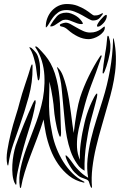

<svg xmlns="http://www.w3.org/2000/svg" viewBox="-20 -932 597 956"><path d="M269 -503Q278 -450 280 -387Q282 -324 284 -271Q284 -268 283.5 -260Q283 -252 279 -251Q277 -251 274 -259.5Q271 -268 270 -271Q266 -283 262.5 -299Q259 -315 256 -331.5Q253 -348 251 -364.5Q249 -381 248 -395Q248 -398 246.5 -412Q245 -426 242 -444.5Q239 -463 235 -484.5Q231 -506 226 -526Q226 -484 224.5 -443.5Q223 -403 226 -362Q228 -336 232 -311.5Q236 -287 241 -262Q248 -227 262 -192Q276 -157 295.5 -126Q315 -95 340.5 -69.5Q366 -44 396 -29Q401 -27 400.5 -24.5Q400 -22 396 -23Q355 -32 324 -56.5Q293 -81 269.5 -115Q246 -149 231 -189Q216 -229 208 -269Q205 -286 202 -303Q199 -320 197 -337Q182 -289 164.5 -243Q147 -197 131 -155Q115 -113 103 -74Q91 -35 85 0Q84 1 84 2Q82 4 82 4Q79 4 79 0Q72 -46 82.5 -94.5Q93 -143 111.5 -194Q130 -245 151 -298.5Q172 -352 186 -407Q195 -441 199 -479.5Q203 -518 201 -555.5Q199 -593 188.5 -628Q178 -663 159 -692Q154 -698 156 -700Q158 -702 162 -700Q166 -698 169 -695Q189 -675 204.5 -656.5Q220 -638 232 -616Q244 -594 253 -567Q262 -540 269 -503ZM390 -270Q396 -299 401 -321Q406 -343 412.5 -363Q419 -383 427.5 -403.5Q436 -424 449 -449Q451 -452 455.5 -459.5Q460 -467 463 -466Q465 -466 464 -457Q463 -448 462 -445Q459 -432 454.5 -415Q450 -398 445 -379.5Q440 -361 435 -343Q430 -325 427 -312Q423 -295 418.5 -270.5Q414 -246 409.5 -216Q405 -186 402.5 -152Q400 -118 401 -82Q392 -87 382.5 -94.5Q373 -102 364 -116Q343 -146 331.5 -179.5Q320 -213 313 -249Q306 -285 303 -322.5Q300 -360 296 -396Q291 -443 287 -491Q283 -539 266 -590Q264 -595 263.5 -595.5Q263 -596 265 -597Q268 -597 271 -592Q284 -579 293.5 -554.5Q303 -530 310.5 -500Q318 -470 323.5 -436.5Q329 -403 333 -371.5Q337 -340 340.5 -313.5Q344 -287 347 -270Q354 -328 362 -373.5Q370 -419 379 -447Q387 -472 398 -499Q409 -526 422 -552.5Q435 -579 448.5 -603Q462 -627 474 -645Q477 -650 480 -654Q483 -658 485 -656Q487 -654 485.5 -649.5Q484 -645 482 -640Q469 -601 457.5 -570Q446 -539 434.5 -509Q423 -479 413 -446.5Q403 -414 393 -374Q387 -348 379 -319Q371 -290 366.5 -259.5Q362 -229 363.5 -197.5Q365 -166 378 -136Q377 -153 378 -174.5Q379 -196 381.5 -215.5Q384 -235 386.5 -250Q389 -265 390 -270ZM370 -86Q381 -74 393 -64.5Q405 -55 419 -47Q411 -92 416 -140.5Q421 -189 433 -239Q445 -289 461 -339Q477 -389 492 -437Q514 -507 527.5 -582.5Q541 -658 543 -733Q543 -741 544 -741Q547 -741 547 -736Q556 -693 557 -652.5Q558 -612 553 -572.5Q548 -533 539 -494Q530 -455 518 -415Q503 -361 487 -306.5Q471 -252 458.5 -199.5Q446 -147 440 -96.5Q434 -46 438 -1Q438 3 436 3Q434 3 433.5 1.5Q433 0 432 -1Q428 -11 427.5 -12Q427 -13 424 -23Q422 -31 418 -34Q414 -37 412 -38Q395 -44 383 -49Q371 -54 351 -74Q343 -82 334 -96Q325 -110 318 -123.5Q311 -137 308 -147.5Q305 -158 308 -159Q309 -159 313 -155.5Q317 -152 321 -147.5Q325 -143 328.5 -138Q332 -133 333 -132Q351 -105 370 -86ZM77 -419Q89 -465 105.5 -513Q122 -561 133 -599Q135 -604 136.5 -608Q138 -612 140 -611Q142 -611 142 -606Q142 -601 142 -596Q143 -523 123 -450Q103 -377 78 -306Q62 -261 46 -214.5Q30 -168 22 -114Q21 -109 21 -108.5Q21 -108 19 -108Q18 -108 16 -115Q10 -142 16.5 -183Q23 -224 34 -268.5Q45 -313 58 -353.5Q71 -394 77 -419ZM58 -206Q76 -257 98.5 -312.5Q121 -368 144 -418Q145 -420 149 -427Q153 -434 155 -434Q157 -433 157.5 -425Q158 -417 156 -414Q154 -402 150.5 -384.5Q147 -367 142 -348.5Q137 -330 132 -313Q127 -296 123 -284Q120 -275 109.5 -240Q99 -205 88 -162.5Q77 -120 68.5 -80Q60 -40 62 -21Q62 -12 59 -12Q58 -12 56.5 -15.5Q55 -19 53 -21Q45 -38 42.5 -62Q40 -86 41.5 -112Q43 -138 47.5 -162.5Q52 -187 58 -206ZM504 -669Q508 -689 510 -707.5Q512 -726 514 -747Q514 -749 515 -751.5Q516 -754 518 -754Q519 -754 522 -749Q523 -747 523 -745Q526 -735 527.5 -727Q529 -719 529.5 -710Q530 -701 529.5 -689.5Q529 -678 526 -663Q524 -651 519.5 -634Q515 -617 510 -601.5Q505 -586 500.5 -575.5Q496 -565 493 -566Q491 -566 491 -571.5Q491 -577 492 -583.5Q493 -590 494 -597Q495 -604 495 -608L504 -669ZM153 -627Q149 -644 143.5 -660Q138 -676 129 -690Q125 -696 127 -697Q129 -697 133 -695L137 -693Q150 -681 159.5 -669Q169 -657 175 -629Q178 -618 179 -601.5Q180 -585 179.5 -569Q179 -553 177 -542Q175 -531 171 -532Q169 -532 168 -537Q167 -542 166 -548.5Q165 -555 164 -561Q163 -567 163 -569Q161 -585 159 -599Q157 -613 153 -627ZM278 -807Q276 -810 286 -814Q296 -818 305 -819Q316 -820 330 -812.5Q344 -805 360 -795.5Q376 -786 393.5 -778Q411 -770 428 -770Q446 -770 458.5 -774.5Q471 -779 479 -784.5Q487 -790 492.5 -795Q498 -800 501 -800Q501 -799 501.5 -797.5Q502 -796 502 -795Q502 -783 493.5 -772.5Q485 -762 472.5 -754Q460 -746 446 -741.5Q432 -737 422 -737Q394 -737 367 -750.5Q340 -764 320 -782Q310 -791 303 -794.5Q296 -798 290.5 -799Q285 -800 282 -801Q279 -802 278 -807ZM208 -800Q208 -822 216 -842.5Q224 -863 238 -878.5Q252 -894 271 -903Q290 -912 313 -912Q343 -912 366 -903Q389 -894 405.5 -883.5Q422 -873 433 -864Q444 -855 450 -855Q460 -855 467 -856.5Q474 -858 485 -864Q488 -866 491 -866Q494 -866 492 -862Q479 -843 469 -836.5Q459 -830 442 -830Q435 -830 421 -838Q407 -846 389.5 -856Q372 -866 351.5 -874Q331 -882 311 -882Q286 -882 270 -870.5Q254 -859 243 -844Q232 -829 224.5 -815Q217 -801 209 -795Q208 -796 208 -800ZM463 -804Q463 -808 468.5 -817Q474 -826 481.5 -834.5Q489 -843 496 -850Q503 -857 508 -858Q512 -858 512 -853Q512 -846 508 -836.5Q504 -827 497 -819Q490 -811 482 -805Q474 -799 467 -799Q463 -799 463 -804ZM311 -869Q322 -869 334.5 -864.5Q347 -860 358.5 -853Q370 -846 379 -836Q388 -826 393 -816Q392 -812 386 -812Q375 -812 365 -815.5Q355 -819 345.5 -823Q336 -827 326.5 -830.5Q317 -834 307 -834Q295 -834 286 -828.5Q277 -823 268.5 -817Q260 -811 251 -805.5Q242 -800 231 -800V-806Q245 -830 262 -849.5Q279 -869 311 -869Z"/></svg>

Font: mr_AkronimG
Style: Regular
Weight: 400
Version: Version 1.002 April 14, 2020